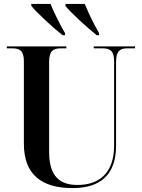

<svg xmlns="http://www.w3.org/2000/svg" viewBox="-20 -951 725 981"><path d="M300 -771H312V-782C287 -824 255 -889 238 -931H140V-921C166 -888 250 -810 300 -771ZM474 -771H486V-782C461 -824 430 -889 413 -931H315L314 -921C340 -888 425 -810 474 -771ZM351 10C499 10 573 -64 573 -207V-635C573 -692 595 -704 630 -704H670V-714H459V-704H504C542 -704 563 -692 563 -638V-206C563 -80 499 -6 376 -6C288 -6 231 -47 231 -175V-635C231 -692 253 -704 291 -704H319V-714H15V-704H43C80 -704 102 -692 102 -639V-217C102 -54 198 10 351 10Z"/></svg>

Font: Noto Serif Display SemiCondensed SemiBold
Style: Regular
Weight: 600
Width: 4
Designer: Monotype Design Team
Foundry: Monotype Imaging Inc.
Version: Version 2.009